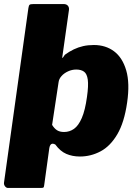

<svg xmlns="http://www.w3.org/2000/svg" viewBox="-35 -762 669 947"><path d="M279 -742Q293 -742 300 -733.5Q307 -725 305 -712L272 -479Q271 -473 276 -479Q281 -485 285 -492Q307 -508 329 -518.5Q351 -529 375 -534.5Q399 -540 428 -540Q486 -540 527.5 -509Q569 -478 587.5 -415Q606 -352 592 -256Q578 -158 543.5 -99.5Q509 -41 461 -15.5Q413 10 359 10Q322 10 292 -3Q262 -16 238 -49Q213 -63 208 -30L183 151Q182 161 179 163Q176 165 167 165H4Q-4 165 -10.5 156.5Q-17 148 -15 137L105 -722Q107 -735 111 -738.5Q115 -742 131 -742H279ZM222 -146Q233 -128 246.5 -119.5Q260 -111 281 -111Q308 -111 330 -126.5Q352 -142 368.5 -180Q385 -218 394 -284Q402 -340 398 -369Q394 -398 379.5 -408.5Q365 -419 341 -419Q320 -419 300.5 -410Q281 -401 268.5 -387Q256 -373 254 -357L222 -146Z"/></svg>

Font: Libre Franklin Thin Black
Style: Italic
Weight: 900
Italic angle: -8°
Version: Version 2.000